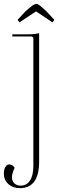

<svg xmlns="http://www.w3.org/2000/svg" viewBox="-75 -808 315 996"><path d="M26 -692 16 -705 57 -749Q84 -773 95 -780.5Q106 -788 116 -788Q125 -788 168 -747L207 -705L197 -692L112 -749ZM28 168Q-9 168 -32 146.5Q-55 125 -55 92Q-55 71 -47 58Q-39 45 -27 45Q-10 45 1 62Q-13 93 -13 111Q-13 131 -0.5 143Q12 155 32 155Q63 155 80.5 128.5Q98 102 98 54V-608Q98 -619 84 -619H-11V-630H70Q106 -630 128 -636V30Q128 168 28 168Z"/></svg>

Font: Arapey Thin-Display
Style: Regular
Weight: 100
Designer: Eduardo Rodriguez Tunni
Foundry: Eduardo Rodriguez Tunni
Version: Version 4.000